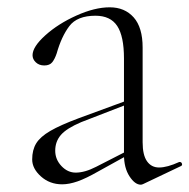

<svg xmlns="http://www.w3.org/2000/svg" viewBox="-20 -497 518 525"><path d="M365 8Q349 8 334 -15Q319 -38 319 -74V-337Q319 -398 300.5 -426Q282 -454 241 -454Q191 -454 169.5 -425.5Q148 -397 135 -351Q130 -336 123 -327Q116 -318 101 -318Q87 -318 78 -326.5Q69 -335 69 -346Q69 -369 104 -400.5Q139 -432 189 -454.5Q239 -477 280 -477Q321 -477 345.5 -449.5Q370 -422 370 -367V-108Q370 -73 382 -56Q394 -39 415 -39Q437 -39 470 -54H472Q476 -54 477.5 -49.5Q479 -45 475 -43L372 6Q368 8 365 8ZM68 -61Q68 -87 79 -105Q90 -123 117.5 -139Q145 -155 196 -174L324 -221L326 -211L202 -163Q162 -146 146.5 -128Q131 -110 131 -85Q131 -61 148 -43Q165 -25 187 -25Q212 -25 243 -41L333 -87L335 -76L250 -29Q215 -9 192 -1Q169 7 150 7Q116 7 92 -14.5Q68 -36 68 -61Z"/></svg>

Font: Cormorant Unicase Light
Style: Regular
Weight: 300
Designer: Christian Thalmann (Catharsis Fonts)
Foundry: Catharsis Fonts
Version: Version 4.000